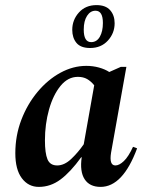

<svg xmlns="http://www.w3.org/2000/svg" viewBox="-20 -722 571 752"><path d="M132 10Q91 10 65.5 -24Q40 -58 40 -122Q40 -191 63.5 -252.5Q87 -314 127 -362Q167 -410 216.5 -437Q266 -464 318 -464Q344 -464 367.5 -457.5Q391 -451 408 -440L453 -460H475L415 -124Q407 -74 432 -74Q447 -74 465 -91Q483 -108 501 -147L517 -141Q461 10 374 10Q331 10 311.5 -20Q292 -50 300 -106H298Q256 -48 217 -19Q178 10 132 10ZM156 -172Q156 -122 166 -98Q176 -74 204 -74Q232 -74 259 -99.5Q286 -125 308 -157L349 -388Q336 -404 321 -412.5Q306 -421 285 -421Q246 -421 217 -385.5Q188 -350 172 -293Q156 -236 156 -172ZM333 -534Q296 -534 279.5 -554Q263 -574 263 -605Q263 -644 289 -673Q315 -702 358 -702Q394 -702 411.5 -682Q429 -662 429 -631Q429 -592 402.5 -563Q376 -534 333 -534ZM337 -557Q359 -557 371 -578Q383 -599 383 -632Q383 -680 354 -680Q334 -680 321 -660Q308 -640 308 -606Q308 -557 337 -557Z"/></svg>

Font: Spectral SemiBold
Style: Italic
Weight: 600
Italic angle: -10°
Designer: Jean-Baptiste Levee
Foundry: Production Type
Version: Version 2.001